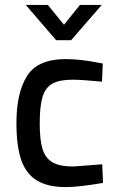

<svg xmlns="http://www.w3.org/2000/svg" viewBox="-20 -752 479 783"><path d="M47 0ZM47 -250Q47 -374 90.5 -442.5Q134 -511 248 -511Q277 -511 310 -507.5Q343 -504 399 -493L396 -419Q311 -427 276 -427Q223 -427 194 -411Q165 -395 153.5 -357Q142 -319 142 -249Q142 -181 153.5 -144Q165 -107 194 -90Q223 -73 279 -73L397 -82L400 -6Q300 11 249 11Q175 11 130.5 -16Q86 -43 66.5 -100Q47 -157 47 -250ZM175 -732 241 -651 306 -732H395L270 -588H209L85 -732Z"/></svg>

Font: Cairo SemiBold
Style: Regular
Weight: 600
Designer: Mohamed Gaber, the designers of Titillium
Foundry: Kief Type Foundry
Version: Version 2.009; ttfautohint (v1.5.33-1714) -l 8 -r 50 -G 200 